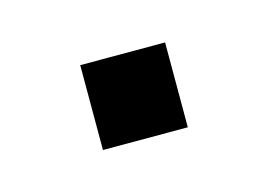

<svg xmlns="http://www.w3.org/2000/svg" viewBox="-32 -498 229 165"><g transform="rotate(-15 83.0 -415.0)"><path d="M45.5 -377.5V-453H121V-377.5Z"/></g></svg>

Font: Big Shoulders Text Thin Medium
Style: Regular
Weight: 500
Version: Version 2.002